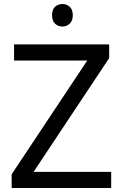

<svg xmlns="http://www.w3.org/2000/svg" viewBox="-20 -935 612 955"><path d="M533 0H38V-68L414 -634H50V-714H523V-646L147 -80H533ZM291 -915Q311 -915 326.5 -901.5Q342 -888 342 -859Q342 -831 326.5 -817Q311 -803 291 -803Q269 -803 254 -817Q239 -831 239 -859Q239 -888 254 -901.5Q269 -915 291 -915Z"/></svg>

Font: Go Noto Current
Style: Regular
Weight: 400
Designer: Monotype Design Team
Foundry: Monotype Imaging Inc.
Version: Version 2.007; ttfautohint (v1.8) -l 8 -r 50 -G 200 -x 14 -D